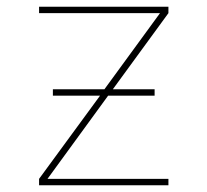

<svg xmlns="http://www.w3.org/2000/svg" viewBox="-20 -550 616 570"><path d="M96 0H480V-19H121L301 -266H439V-285H315L480 -511V-530H96V-511H455L290 -285H137V-266H277L96 -19Z"/></svg>

Font: Iosevka Sparkle Thin
Style: Regular
Weight: 100
Designer: Belleve Invis
Foundry: Belleve Invis
Version: Version 4.5.0; ttfautohint (v1.8.3)